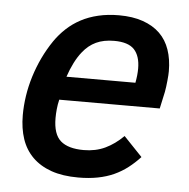

<svg xmlns="http://www.w3.org/2000/svg" viewBox="-44 -571 621 630"><g transform="rotate(5 266.0 -256.0)"><path d="M151.9 -233.9Q147.9 -217.3 146.5 -201.9Q145 -186.5 145 -172.9Q145 -119.6 169.9 -97.9Q194.8 -76.2 246.1 -76.2Q285.2 -76.2 316.7 -91.1Q348.1 -106 376 -133.8L437 -69.8Q418.5 -49.8 397.9 -33.9Q377.4 -18.1 353.3 -7.1Q329.1 3.9 300 9.5Q271 15.1 235.8 15.1Q184.6 15.1 147.2 2Q109.9 -11.2 85.2 -35.6Q60.5 -60.1 48.8 -94.7Q37.1 -129.4 37.1 -172.9Q37.1 -204.1 42 -236.6Q46.9 -269 56.9 -301.3Q66.9 -333.5 81.5 -364.3Q96.2 -395 115.2 -422.9Q131.3 -446.3 152.1 -465.6Q172.9 -484.9 198.5 -498.5Q224.1 -512.2 255.4 -519.5Q286.6 -526.9 323.2 -526.9Q368.7 -526.9 402.3 -515.1Q436 -503.4 458.3 -481.7Q480.5 -460 491.2 -428.7Q502 -397.5 502 -357.9Q502 -352.5 501.5 -344.5Q501 -336.4 500 -326.9Q499 -317.4 497.8 -307.6Q496.6 -297.9 495.1 -290L482.9 -233.9ZM396 -311Q398.4 -323.7 399.7 -335.7Q400.9 -347.7 400.9 -357.9Q400.9 -399.4 381.1 -420.7Q361.3 -441.9 314.9 -441.9Q280.3 -441.9 255.4 -430.2Q230.5 -418.5 211.9 -395Q199.2 -379.4 188.2 -357.7Q177.2 -335.9 168.9 -311Z"/></g></svg>

Font: Clear Sans Medium
Style: Italic
Weight: 500
Italic angle: -12°
Foundry: Intel Corporation
Version: Version 1.00